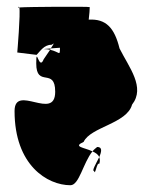

<svg xmlns="http://www.w3.org/2000/svg" viewBox="-20 -623 448 567"><path d="M23 -295C23 -135 120 -76 188 -76C214 -76 225 -141 253 -176C228 -188 194 -189 227 -204C247 -248 355 -258 370 -314C410 -365 361 -424 333 -480C318 -541 293 -568 242 -565C244 -581 245 -596 245 -602C242 -604 63 -603 37 -601C41 -585 31 -468 31 -468L88 -461C99 -472 110 -491 133 -491C142 -498 139 -494 130 -480C138 -481 147 -481 157 -482C157 -455 156 -470 128 -476C123 -469 117 -460 109 -448C95 -412 87 -490 87 -436C87 -362 143 -426 143 -352C143 -264 23 -377 23 -295ZM33 -601C34 -604 36 -603 37 -601ZM109 -478C109 -478 114 -479 130 -480C129 -479 129 -477 128 -476C123 -477 116 -478 109 -478ZM253 -176C257 -181 262 -185 267 -189C283 -189 280 -175 273 -159C270 -167 262 -172 253 -176ZM258 -118C261 -102 266 -146 273 -139C276 -147 275 -154 273 -159C264 -140 250 -118 258 -118Z"/></svg>

Font: Alpina
Style: Regular
Weight: 400
Version: Version 0.9